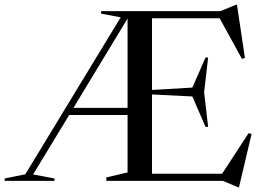

<svg xmlns="http://www.w3.org/2000/svg" viewBox="-40 -762 1105 809"><path d="M408 0V-14.5L497.5 -35.5V-277.5H251.5L99.5 -27L189.5 -10V0H-20.5V-10L66.5 -27.5L468.5 -689L386 -704.5V-715H888L954.5 -742H958.5L992 -518L979.5 -514L885.5 -685H600.5V-383L770.5 -393L826 -519.5H837L820 -373L837 -227.5H826L770.5 -355.5L600.5 -364V-30H896L1007.5 -201L1020 -197.5L967 27H963L899 0ZM269.5 -307.5H497.5V-684Z"/></svg>

Font: Newsreader 72pt
Style: Regular
Weight: 400
Designer: Hugues Gentile
Foundry: Production Type
Version: Version 1.003; ttfautohint (v1.8.3)